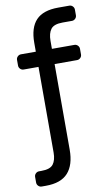

<svg xmlns="http://www.w3.org/2000/svg" viewBox="-104 -792 624 1069"><g transform="rotate(-10 208.0 -257.5)"><path d="M56 -434Q45 -434 37 -442Q29 -450 29 -461V-493Q29 -504 37 -512Q45 -520 56 -520H140V-570Q140 -656 180 -698Q220 -740 305 -740H368Q379 -740 387 -732Q395 -724 395 -713V-681Q395 -670 387 -662Q379 -654 368 -654H315Q266 -654 248.5 -631Q231 -608 231 -565V-520H358Q369 -520 377 -512Q385 -504 385 -493V-461Q385 -450 377 -442Q369 -434 358 -434H231V50Q231 136 191 180.5Q151 225 66 225H42Q31 225 23 217Q15 209 15 198V166Q15 155 23 147Q31 139 42 139H56Q105 139 122.5 116Q140 93 140 50V-434Z"/></g></svg>

Font: Hezaedrus
Style: Regular
Weight: 400
Designer: Hubert & Fischer
Foundry: Hubert & Fischer
Version: Version 1.10;September 3, 2019;FontCreator 11.5.0.2425 64-bi